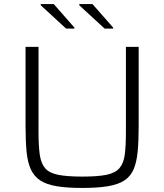

<svg xmlns="http://www.w3.org/2000/svg" viewBox="-20 -919 811 947"><path d="M386 8Q310 8 259.5 -0.5Q209 -9 178.5 -29Q148 -49 132 -84Q116 -119 111 -171.5Q106 -224 106 -298V-688H170V-267Q170 -200 176 -157Q182 -114 202 -90Q222 -66 266 -57Q310 -48 386 -48Q463 -48 506 -57Q549 -66 569.5 -90Q590 -114 595.5 -157Q601 -200 601 -267V-688H664V-298Q664 -224 659 -171.5Q654 -119 639 -84Q624 -49 593.5 -29Q563 -9 512.5 -0.5Q462 8 386 8ZM538 -778H496L371 -893V-899H436L538 -783ZM347 -778H306L181 -893V-899H245L347 -783Z"/></svg>

Font: Saira SemiExpanded Light
Style: Regular
Weight: 300
Width: 6
Designer: Hector Gatti with collaboration of the Omnibus-Type team
Foundry: Omnibus-Type
Version: Version 1.101